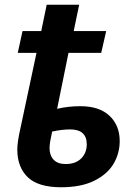

<svg xmlns="http://www.w3.org/2000/svg" viewBox="-20 -780 573 810"><path d="M53 -149Q53 -181 66 -238L134 -557H55L75 -649H154L177 -760H314L291 -649H428L407 -557H269L221 -321Q269 -332 319 -332Q399 -332 442 -291.5Q485 -251 485 -185Q485 -133 459 -89Q433 -45 377.5 -17.5Q322 10 238 10Q141 10 97 -32.5Q53 -75 53 -149ZM346 -171Q346 -234 276 -234Q241 -234 200 -225Q195 -202 192 -185Q189 -168 189 -155Q189 -125 206 -106.5Q223 -88 257 -88Q299 -88 322.5 -111.5Q346 -135 346 -171Z"/></svg>

Font: Noto Sans Display
Style: Bold Italic
Weight: 700
Italic angle: -12°
Designer: Monotype Design team
Foundry: Monotype Imaging Inc.
Version: Version 1.000